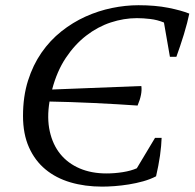

<svg xmlns="http://www.w3.org/2000/svg" viewBox="-20 -693 735 725"><path d="M565.4 -172.4H590.3Q589.8 -159.2 588.4 -141.8Q586.9 -124.5 584.2 -105.5Q581.5 -86.4 577.6 -66.4Q573.7 -46.4 569.3 -27.3Q547.9 -16.1 521 -8.5Q494.1 -1 466.6 3.4Q439 7.8 412.6 9.8Q386.2 11.7 365.7 11.7Q300.8 11.7 246.1 -4.4Q191.4 -20.5 151.6 -53.5Q111.8 -86.4 89.4 -136.7Q66.9 -187 66.9 -255.4Q66.9 -328.6 85.7 -388.2Q104.5 -447.8 136.7 -494.1Q168.9 -540.5 211.7 -574.5Q254.4 -608.4 303 -630.4Q351.6 -652.3 402.8 -662.8Q454.1 -673.3 502.9 -673.3Q565.9 -673.3 615.2 -663.6Q664.6 -653.8 694.8 -641.6Q691.9 -627 686.5 -606.2Q681.2 -585.4 674.3 -563Q667.5 -540.5 659.9 -518.3Q652.3 -496.1 646 -478.5H621.6L599.1 -607.9Q574.2 -618.2 547.4 -621.3Q520.5 -624.5 497.1 -624.5Q447.8 -624.5 398.2 -608.2Q348.6 -591.8 305.4 -558.3Q262.2 -524.9 228.5 -474.4Q194.8 -423.8 176.8 -355L513.7 -368.2Q518.1 -338.4 499.5 -294.4Q466.8 -296.9 423.6 -299.3Q380.4 -301.8 335 -304Q289.6 -306.2 245.6 -307.6Q201.7 -309.1 167 -309.6Q156.7 -247.1 168 -196.8Q179.2 -146.5 207.8 -111.3Q236.3 -76.2 280.8 -57.1Q325.2 -38.1 381.8 -38.1Q413.1 -38.1 443.8 -43Q474.6 -47.9 496.6 -57.6Z"/></svg>

Font: PT Astra Serif
Style: Italic
Weight: 400
Italic angle: -16°
Designer: A.Korolkova, I. Chaeva
Foundry: ParaType Ltd
Version: Version 1.001